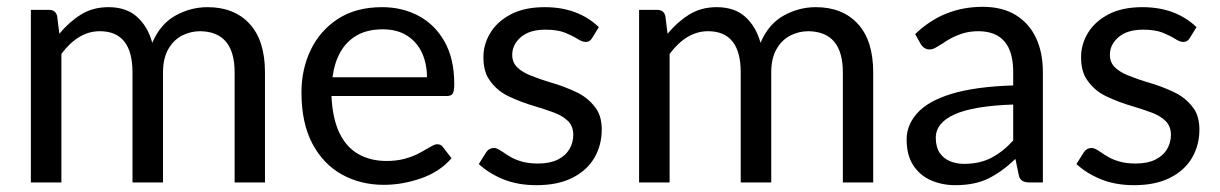

<svg xmlns="http://www.w3.org/2000/svg" viewBox="-20 -535 3576 563"><path d="M757 0H668V-322.5Q668 -442 567 -443.5Q539 -443.5 514 -430.8Q489 -418 473.5 -391Q458 -364 458 -322.5V0H368.5V-322.5Q368.5 -443.5 272.5 -443.5Q210 -443.5 160 -377V0H70.5V-506H124Q143 -506 147.5 -488L154 -436Q182.5 -470.5 217 -492Q252 -514 298 -514Q350.5 -514 382 -485.5Q413.5 -457 426.5 -409.5Q450 -464.5 494 -489Q538.5 -514 588.5 -514Q667 -514 712 -465Q757 -416 757 -322.5Z M1105.5 7Q1037.5 7 982.8 -23.2Q928 -53.5 896 -113.8Q864 -174 864 -264Q864 -332 891.2 -388.8Q918.5 -445.5 971.2 -479.8Q1024 -514 1100.5 -514Q1160 -514 1208 -488.2Q1256 -462.5 1284 -412.2Q1312 -362 1312 -288.5Q1312 -268.5 1307.8 -261Q1303.5 -253.5 1290.5 -253.5H952Q955 -187 975.5 -144.8Q996 -102.5 1031.5 -82.8Q1067 -63 1113 -63Q1142.5 -63 1165 -69Q1187.5 -75 1204 -83.2Q1220.5 -91.5 1232.5 -99Q1241.5 -104.5 1248.8 -108.2Q1256 -112 1262 -112Q1273.5 -112 1279 -103.5L1304 -71Q1269.5 -31 1214.5 -12Q1160 7 1105.5 7ZM1232 -308.5Q1232 -348 1217.5 -379.8Q1203 -411.5 1174 -430.2Q1145 -449 1102.5 -449Q1057.5 -449 1026.8 -431.5Q996 -414 978.2 -382.5Q960.5 -351 955 -308.5Z M1553 8Q1498.5 8 1456 -9.2Q1413.5 -26.5 1384 -54L1405 -87.5Q1413.5 -101 1428.5 -101Q1435 -101 1441.8 -97.2Q1448.5 -93.5 1456.5 -88Q1466 -81 1479.5 -73.5Q1493 -66 1512 -60.8Q1531 -55.5 1557.5 -55.5Q1592.5 -55.5 1615.5 -67Q1638.5 -78.5 1649.8 -97.8Q1661 -117 1661 -139.5Q1661 -164.5 1645.8 -179.8Q1630.5 -195 1605.5 -204.5Q1578.5 -214.5 1550 -223Q1508 -235 1470.5 -253Q1433 -271 1411 -307Q1397.5 -331 1397.5 -367.5Q1397.5 -405 1417.8 -438.5Q1438 -472 1478 -493Q1518 -514 1577.5 -514Q1674.5 -514 1736 -455.5L1716 -423Q1709.5 -412 1697.5 -412Q1687 -412 1672.5 -421.5Q1658 -430.5 1636 -439.5Q1613.5 -448 1579.5 -448Q1532.5 -448 1507.2 -426Q1482 -404 1482 -374.5Q1482 -351.5 1497.2 -337Q1512.5 -322.5 1537.5 -313Q1563.5 -302.5 1592 -294Q1634.5 -282 1671.8 -264Q1709 -246 1731 -212Q1744.5 -189 1744.5 -155Q1744.5 -109.5 1723 -72.5Q1701.5 -35.5 1658.8 -13.8Q1616 8 1553 8Z M2540.5 0H2451.5V-322.5Q2451.5 -442 2350.5 -443.5Q2322.5 -443.5 2297.5 -430.8Q2272.5 -418 2257 -391Q2241.5 -364 2241.5 -322.5V0H2152V-322.5Q2152 -443.5 2056 -443.5Q1993.5 -443.5 1943.5 -377V0H1854V-506H1907.5Q1926.5 -506 1931 -488L1937.5 -436Q1966 -470.5 2000.5 -492Q2035.5 -514 2081.5 -514Q2134 -514 2165.5 -485.5Q2197 -457 2210 -409.5Q2233.5 -464.5 2277.5 -489Q2322 -514 2372 -514Q2450.5 -514 2495.5 -465Q2540.5 -416 2540.5 -322.5Z M2781 8Q2743 8 2710.5 -6Q2678 -20 2658.2 -49.8Q2638.5 -79.5 2638.5 -126.5Q2638.5 -167.5 2668.5 -202Q2699.5 -238 2769.2 -259.5Q2839 -281 2951 -284.5V-324Q2951 -442 2850.5 -443.5Q2824.5 -443.5 2804.8 -437.5Q2785 -431.5 2769.5 -423.2Q2754 -415 2742.5 -406.5Q2731.5 -399.5 2722.8 -394.8Q2714 -390 2706 -390Q2689.5 -390 2679.5 -406.5L2663.5 -435Q2746.5 -515 2861.5 -515Q2919 -515 2958.2 -491Q2997.5 -467 3017.8 -424Q3038 -381 3038 -324V0H2998.5Q2971.5 0 2967.5 -21L2957.5 -69Q2919 -32 2879 -12Q2839 8 2781 8ZM2807 -54.5Q2852.5 -54.5 2886.8 -72.2Q2921 -90 2951 -123V-228.5Q2835 -224.5 2779.5 -199.8Q2724 -175 2724 -131Q2724 -104 2735.2 -87.2Q2746.5 -70.5 2765.2 -62.5Q2784 -54.5 2807 -54.5Z M3305.5 8Q3251 8 3208.5 -9.2Q3166 -26.5 3136.5 -54L3157.5 -87.5Q3166 -101 3181 -101Q3187.5 -101 3194.2 -97.2Q3201 -93.5 3209 -88Q3218.5 -81 3232 -73.5Q3245.5 -66 3264.5 -60.8Q3283.5 -55.5 3310 -55.5Q3345 -55.5 3368 -67Q3391 -78.5 3402.2 -97.8Q3413.5 -117 3413.5 -139.5Q3413.5 -164.5 3398.2 -179.8Q3383 -195 3358 -204.5Q3331 -214.5 3302.5 -223Q3260.5 -235 3223 -253Q3185.5 -271 3163.5 -307Q3150 -331 3150 -367.5Q3150 -405 3170.2 -438.5Q3190.5 -472 3230.5 -493Q3270.5 -514 3330 -514Q3427 -514 3488.5 -455.5L3468.5 -423Q3462 -412 3450 -412Q3439.5 -412 3425 -421.5Q3410.5 -430.5 3388.5 -439.5Q3366 -448 3332 -448Q3285 -448 3259.8 -426Q3234.5 -404 3234.5 -374.5Q3234.5 -351.5 3249.8 -337Q3265 -322.5 3290 -313Q3316 -302.5 3344.5 -294Q3387 -282 3424.2 -264Q3461.5 -246 3483.5 -212Q3497 -189 3497 -155Q3497 -109.5 3475.5 -72.5Q3454 -35.5 3411.2 -13.8Q3368.5 8 3305.5 8Z"/></svg>

Font: Verano Sans
Style: Regular
Weight: 400
Designer: Lukasz Dziedzic with Adam Twardoch and Botio Nikoltchev
Foundry: tyPoland Lukasz Dziedzic
Version: Version 3.001;December 28, 2019;FontCreator 12.0.0.2547 64-b